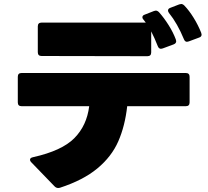

<svg xmlns="http://www.w3.org/2000/svg" viewBox="-20 -889 1040 960"><path d="M915 -680Q905 -680 900 -692Q867 -772 825 -824Q820 -831 820 -836Q820 -846 832 -850L876 -867L886 -869Q894 -869 902 -861Q926 -836 948.5 -799.5Q971 -763 986 -725Q988 -719 988 -716Q988 -705 975 -701L924 -682Q918 -680 915 -680ZM169 -628V-757Q169 -776 188 -776H709L698 -790Q692 -796 692 -803Q692 -812 704 -816L750 -834Q756 -836 759 -836Q767 -836 775 -828Q800 -800 823 -763.5Q846 -727 859 -692Q861 -686 861 -683Q861 -672 848 -667L794 -647Q788 -645 785 -645Q774 -645 769 -658Q752 -701 736 -732V-627Q736 -608 717 -608L188 -609Q169 -609 169 -628ZM271 51Q261 51 253 43L136 -78Q130 -84 130 -90Q130 -100 145 -103Q289 -135 351.5 -198Q414 -261 426 -358H88Q69 -358 69 -377V-505Q69 -524 88 -524H909Q928 -524 928 -505V-377Q928 -358 909 -358H616Q605 -259 571.5 -182.5Q538 -106 467 -47Q396 12 279 50Z"/></svg>

Font: LINE Seed JP_TTF ExtraBold
Style: Regular
Weight: 800
Designer: LY Corporation & Fontrix & Fontworks
Version: Version 1.015